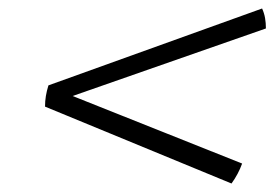

<svg xmlns="http://www.w3.org/2000/svg" viewBox="-20 -611 660 452"><path d="M94 -410 597 -591Q602 -580 604 -568.5Q606 -557 606 -544L151 -385L550 -226Q541 -201 525 -179L86 -360Q86 -373 88 -385Q90 -397 94 -410Z"/></svg>

Font: Poltawski Nowy
Style: Bold Italic
Weight: 700
Italic angle: -12°
Designer: Adam Pótawski, Mateusz Machalski, Borys Kosmynka, Ania Wieluska
Foundry: Capitalics.wtf
Version: Version 1.001;gftools[0.9.25]